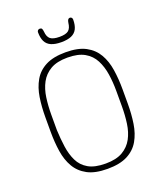

<svg xmlns="http://www.w3.org/2000/svg" viewBox="-142 -852 807 954"><g transform="rotate(-20 262.0 -375.0)"><path d="M466 -336Q466 -391 458.5 -440Q451 -489 429.5 -526Q408 -563 368 -584.5Q328 -606 262 -606Q197 -606 156.5 -585Q116 -564 94.5 -526.5Q73 -489 65.5 -440.5Q58 -392 58 -336V-260Q58 -205 65.5 -156Q73 -107 94.5 -70Q116 -33 156 -11.5Q196 10 262 10Q327 10 367.5 -11Q408 -32 429.5 -69.5Q451 -107 458.5 -156Q466 -205 466 -260ZM90 -257V-339Q90 -385 96 -428Q102 -471 120 -504.5Q138 -538 172 -558Q206 -578 262 -578Q318 -578 352 -558.5Q386 -539 403.5 -505Q421 -471 427.5 -428.5Q434 -386 434 -339V-257Q434 -211 428 -168Q422 -125 404 -91.5Q386 -58 352 -38Q318 -18 262 -18Q204 -18 170.5 -37.5Q137 -57 120.5 -91Q104 -125 98 -168Q92 -211 90 -257ZM326 -739Q323 -711 309 -699.5Q295 -688 262 -688Q228 -688 213.5 -699.5Q199 -711 197 -739Q196 -750 193 -755Q190 -760 182 -760Q176 -760 172 -756Q168 -752 168 -746Q168 -716 177.5 -697Q187 -678 208 -669Q229 -660 261 -660Q294 -660 314.5 -669Q335 -678 344.5 -697Q354 -716 354 -746Q354 -752 350.5 -756Q347 -760 341 -760Q329 -760 326 -739Z"/></g></svg>

Font: Beiruti ExtraLight
Style: Regular
Weight: 250
Designer: Arlette Boutros
Foundry: Boutros
Version: Version 1.41